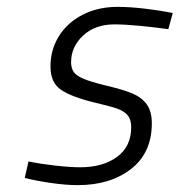

<svg xmlns="http://www.w3.org/2000/svg" viewBox="-20 -529 523 559"><path d="M52 -11 63 -59Q96 -52 140 -47Q184 -42 214 -42Q279 -42 320.5 -72Q362 -102 362 -159Q362 -181 351.5 -193.5Q341 -206 320.5 -213Q300 -220 257 -230Q187 -247 157 -268Q127 -289 127 -335Q127 -385 152 -424.5Q177 -464 221.5 -486.5Q266 -509 322 -509Q359 -509 404.5 -503.5Q450 -498 483 -491L470 -444Q436 -449 390.5 -453.5Q345 -458 313 -458Q257 -458 222 -425.5Q187 -393 187 -348Q187 -330 195 -319Q203 -308 223.5 -299.5Q244 -291 284 -281Q336 -269 364 -257.5Q392 -246 407 -225.5Q422 -205 422 -170Q422 -84 361.5 -37Q301 10 207 10Q171 10 127 3.5Q83 -3 52 -11Z"/></svg>

Font: Cairo Light
Style: Italic
Weight: 300
Italic angle: -13°
Designer: Mohamed Gaber, Accademia di Belle Arti di Urbino and others
Foundry: Kief Type Foundry, Accademia di Belle Arti di Urbino and others
Version: Version 3.011